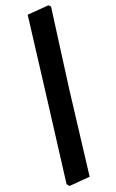

<svg xmlns="http://www.w3.org/2000/svg" viewBox="-199 -855 698 1156"><g transform="rotate(-20 150.0 -277.0)"><path d="M283 -810 295 -797 228 -294 163 245 30 256 17 240 82 -279 146 -799Z"/></g></svg>

Font: Alegreya Sans Black
Style: Italic
Weight: 900
Italic angle: -7°
Designer: Juan Pablo del Peral
Foundry: Huerta Tipografica
Version: Version 2.007